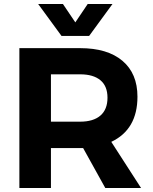

<svg xmlns="http://www.w3.org/2000/svg" viewBox="-20 -941 764 961"><path d="M77 0V-700H381Q518 -700 593 -636.5Q668 -573 668 -457Q668 -293 537 -231L686 0H507L396 -200H381H235V0ZM171 -921H295L357 -829L419 -921H543L426 -761H288ZM235 -332H381Q447 -332 482.5 -362.5Q518 -393 518 -452Q518 -510 482.5 -539.5Q447 -569 381 -569H235Z"/></svg>

Font: Trueno
Style: SBd
Weight: 600
Designer: Julieta Ulanovsky
Foundry: Julieta Ulanovsky
Version: Version 3.001b